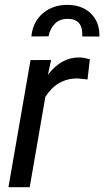

<svg xmlns="http://www.w3.org/2000/svg" viewBox="-20 -778 433 798"><path d="M15.1 0ZM343.8 -447.8 302.2 -452.1Q217.3 -452.1 168.5 -375.5L103.5 0H15.1L106.9 -528.3L192.4 -528.8L179.2 -467.3Q235.4 -541 311.5 -539.1Q327.6 -539.1 353.5 -531.7ZM321.8 -626.5Q326.2 -697.8 263.7 -699.7Q228.5 -700.2 208.3 -679.7Q188 -659.2 181.6 -627L110.4 -626.5Q116.2 -687 158.4 -722.9Q200.7 -758.8 264.2 -757.8Q325.2 -755.9 360.1 -719.5Q395 -683.1 393.1 -626Z"/></svg>

Font: Roboto
Style: Italic
Weight: 400
Italic angle: -12°
Designer: Google
Version: Version 2.134; 2016; ttfautohint (v1.6)